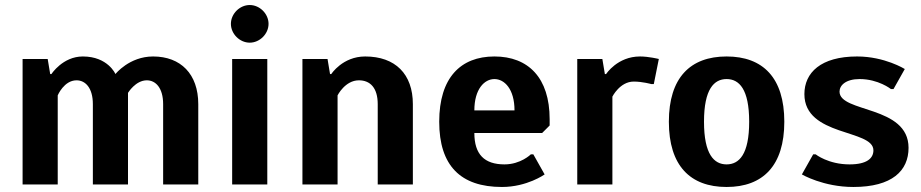

<svg xmlns="http://www.w3.org/2000/svg" viewBox="-20 -735 3670 765"><path d="M440 -440C440 -440 410 -510 310 -510C230 -510 185 -440 185 -440H180L170 -500H70V0H210V-355C210 -355 235 -415 285 -415C320 -415 350 -385 350 -320V0H490V-365C490 -365 520 -415 565 -415C600 -415 630 -385 630 -320V0H770V-320C770 -440 700 -510 590 -510C495 -510 440 -440 440 -440Z M905 -500V0H1045V-500ZM975 -715C935 -715 900 -680 900 -640C900 -600 935 -565 975 -565C1015 -565 1050 -600 1050 -640C1050 -680 1015 -715 975 -715Z M1410 -415C1455 -415 1485 -385 1485 -320V0H1625V-320C1625 -440 1555 -510 1435 -510C1345 -510 1300 -440 1300 -440H1295L1285 -500H1185V0H1325V-355C1325 -355 1355 -415 1410 -415Z M1950 -420C1990 -420 2030 -380 2030 -295H1870C1870 -380 1910 -420 1950 -420ZM1980 10C2080 10 2150 -40 2150 -40L2105 -120H2095C2095 -120 2055 -80 1990 -80C1910 -80 1870 -120 1870 -205H2140L2170 -235V-260C2170 -425 2085 -510 1950 -510C1815 -510 1730 -425 1730 -250C1730 -75 1815 10 1980 10Z M2505 -410C2540 -410 2575 -400 2575 -400H2585L2605 -500C2605 -500 2565 -510 2530 -510C2440 -510 2395 -440 2395 -440H2390L2380 -500H2280V0H2420V-350C2420 -350 2450 -410 2505 -410Z M2965 -250C2965 -120 2925 -80 2875 -80C2825 -80 2785 -120 2785 -250C2785 -380 2825 -420 2875 -420C2925 -420 2965 -380 2965 -250ZM3105 -250C3105 -425 3020 -510 2875 -510C2730 -510 2645 -425 2645 -250C2645 -75 2730 10 2875 10C3020 10 3105 -75 3105 -250Z M3395 -510C3250 -510 3185 -445 3185 -360C3185 -190 3460 -221 3460 -136C3460 -105 3435 -80 3365 -80C3280 -80 3230 -120 3230 -120H3220L3175 -40C3175 -40 3260 10 3380 10C3535 10 3600 -55 3600 -146C3600 -316 3325 -285 3325 -370C3325 -395 3350 -420 3405 -420C3480 -420 3530 -380 3530 -380H3540L3585 -460C3585 -460 3505 -510 3395 -510Z"/></svg>

Font: Scada
Style: Bold
Weight: 700
Designer: Jovanny Lemonad
Foundry: Jovanny Lemonad
Version: Version 3.005